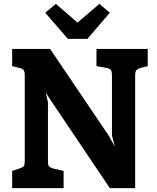

<svg xmlns="http://www.w3.org/2000/svg" viewBox="-20 -973 811 993"><path d="M744 -720V-631L709 -622Q691 -617 685 -609.5Q679 -602 679 -582V0H548L246 -449L217 -493L228 -444V-139Q228 -119 233.5 -112.5Q239 -106 257 -101L309 -89V0H43V-89L79 -101Q98 -107 103 -113.5Q108 -120 108 -139V-582Q108 -602 102.5 -610Q97 -618 79 -622L43 -631V-720H239L544 -269L574 -214L559 -272V-582Q559 -603 554 -610.5Q549 -618 531 -622L479 -631V-720ZM548 -907 432 -772H331L214 -907L269 -953L381 -856L494 -953Z"/></svg>

Font: Enriqueta
Style: Bold
Weight: 700
Designer: Viviana Monsalve, Gustavo Ibarra
Foundry: 72Puntos
Version: Version 2.000